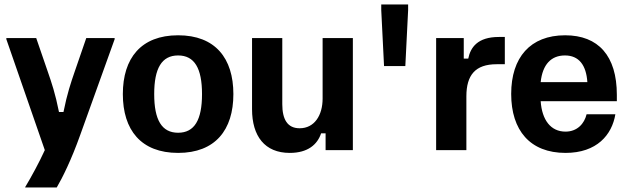

<svg xmlns="http://www.w3.org/2000/svg" viewBox="-20 -670 2798 857"><path d="M233.3 166.7C258.3 124.2 298.3 44.2 338.3 -68.3L491.7 -495V-500H365L313.3 -350C296.7 -301.7 280 -253.3 263.3 -170H243.3C226.7 -253.3 210 -301.7 193.3 -350L141.7 -500H8.3V-495L180 0C155 55 120 119.2 92.5 165V166.7Z M775 12.5C940.8 12.5 1021.7 -90 1021.7 -250C1021.7 -410 940.8 -512.5 775 -512.5C609.2 -512.5 528.3 -410 528.3 -250C528.3 -90 609.2 12.5 775 12.5ZM775 -77.5C701.7 -77.5 668.3 -135 668.3 -250C668.3 -365 701.7 -422.5 775 -422.5C848.3 -422.5 881.7 -365 881.7 -250C881.7 -135 848.3 -77.5 775 -77.5Z M1273.3 12.5C1354.2 12.5 1396.7 -25 1413.3 -75H1433.3V0H1555V-500H1420V-230C1420 -155 1383.3 -97.5 1317.5 -97.5C1263.3 -97.5 1240 -136.7 1240 -205V-500H1105V-182.5C1105 -62.5 1161.7 12.5 1273.3 12.5Z M1789.2 -375 1801.7 -625V-650H1681.7V-625L1694.2 -375Z M2061.7 0V-240C2061.7 -335 2101.7 -383.3 2196.7 -383.3H2233.3V-505H2206.7C2111.7 -505 2080 -458.3 2070 -408.3H2050V-500H1926.7V0Z M2504.2 12.5C2644.2 12.5 2711.7 -68.3 2726.7 -160H2598.3C2588.3 -118.3 2556.7 -82.5 2504.2 -82.5C2438.3 -82.5 2399.2 -134.2 2393.3 -218.3H2733.3V-246.7C2733.3 -420.8 2650.8 -512.5 2502.5 -512.5C2346.7 -512.5 2261.7 -413.3 2261.7 -250.8C2261.7 -88.3 2345.8 12.5 2504.2 12.5ZM2393.3 -303.3C2401.7 -383.3 2440.8 -422.5 2501.7 -422.5C2564.2 -422.5 2596.7 -379.2 2601.7 -303.3Z"/></svg>

Font: Familjen Grotesk
Style: Bold
Weight: 700
Designer: Anders Wikstroem, Jonas Baeckman, Matilda Gysing, Kristian Moeller
Foundry: Familjen STHLM AB
Version: Version 2.000